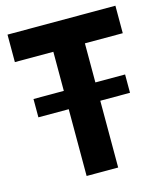

<svg xmlns="http://www.w3.org/2000/svg" viewBox="-112 -828 775 911"><g transform="rotate(-15 276.0 -372.5)"><path d="M200 -328H51V-418H200V-610H11V-745H541V-610H355V-418H501V-328H355V0H200Z"/></g></svg>

Font: Evergrow Sans 
Style: ExtraBold
Weight: 800
Foundry: 10Web
Version: Version 1.000